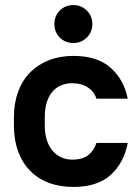

<svg xmlns="http://www.w3.org/2000/svg" viewBox="-20 -730 545 759"><path d="M270 9Q216 9 172.5 -7.5Q129 -24 98.5 -55.5Q68 -87 51.5 -132Q35 -177 35 -234V-266Q35 -322 51.5 -367Q68 -412 99 -443.5Q130 -475 173.5 -492Q217 -509 270 -509Q365 -509 417.5 -462Q470 -415 485 -340H361Q353 -367 328 -384Q303 -401 265 -401Q243 -401 223.5 -393.5Q204 -386 189 -369.5Q174 -353 165.5 -327.5Q157 -302 157 -266V-234Q157 -199 166 -173.5Q175 -148 190 -131.5Q205 -115 224.5 -107Q244 -99 265 -99Q308 -99 330.5 -118Q353 -137 361 -165H485Q470 -86 417.5 -38.5Q365 9 270 9ZM270 -560Q238 -560 216.5 -581.5Q195 -603 195 -635Q195 -667 216.5 -688.5Q238 -710 270 -710Q301 -710 323 -688.5Q345 -667 345 -635Q345 -603 323 -581.5Q301 -560 270 -560Z"/></svg>

Font: PT Root UI Web Bold
Style: Regular
Weight: 700
Designer: Vitaly Kuzmin
Foundry: ParaType Ltd.
Version: Version 1.000W